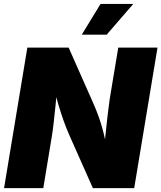

<svg xmlns="http://www.w3.org/2000/svg" viewBox="-20 -974 835 994"><path d="M1 0 121.6 -727.5H335.4L461.9 -441.9Q477.5 -406.7 490.7 -370.4Q503.9 -334 515.1 -290Q526.4 -246.1 536.1 -189.5L517.1 -183.6Q521 -223.1 526.1 -274.9Q531.2 -326.7 537.1 -376.7Q543 -426.8 547.9 -460.9L592.3 -727.5H795.4L674.8 0H460.9L342.8 -265.6Q323.7 -308.6 309.8 -347.7Q295.9 -386.7 282.7 -430.9Q269.5 -475.1 254.4 -531.7L277.3 -533.2Q272.9 -481.9 267.8 -431.2Q262.7 -380.4 257.8 -337.4Q252.9 -294.4 248 -265.6L204.1 0ZM403.3 -794.4 500.5 -953.6H669.9L532.2 -794.4Z"/></svg>

Font: Inter 16pt Black
Style: Italic
Weight: 900
Italic angle: -9.3988°
Version: Version 4.001;git-66647c0bb